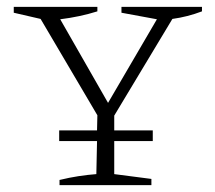

<svg xmlns="http://www.w3.org/2000/svg" viewBox="-20 -538 626 558"><path d="M153 0V-15Q182 -22 208 -26Q234 -30 260 -32L262 -128H152V-159H262L263 -203L98 -483L20 -501V-518H263V-505Q212 -489 155 -482L294 -239L436 -482L333 -501V-518H567V-505Q525 -489 481 -483L312 -202V-159H424V-128H312V-32L420 -18V0Z"/></svg>

Font: Piazzolla SC ExtraLight
Style: Regular
Weight: 200
Designer: Juan Pablo del Peral
Foundry: Huerta Tipografica
Version: Version 1.330